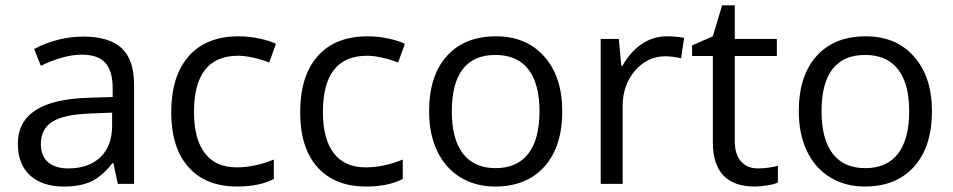

<svg xmlns="http://www.w3.org/2000/svg" viewBox="-20 -679 3518 709"><path d="M415 0 398.9 -76.2H395Q355 -25.9 315.2 -8.1Q275.4 9.8 215.8 9.8Q136.2 9.8 91.1 -31.2Q45.9 -72.3 45.9 -147.9Q45.9 -310.1 305.2 -317.9L396 -320.8V-354Q396 -417 368.9 -447Q341.8 -477.1 282.2 -477.1Q215.3 -477.1 130.9 -436L106 -498Q145.5 -519.5 192.6 -531.7Q239.7 -543.9 287.1 -543.9Q382.8 -543.9 429 -501.5Q475.1 -459 475.1 -365.2V0ZM231.9 -57.1Q307.6 -57.1 350.8 -98.6Q394 -140.1 394 -214.8V-263.2L313 -259.8Q216.3 -256.3 173.6 -229.7Q130.9 -203.1 130.9 -147Q130.9 -103 157.5 -80.1Q184.1 -57.1 231.9 -57.1Z M856 9.8Q739.7 9.8 676 -61.8Q612.3 -133.3 612.3 -264.2Q612.3 -398.4 677 -471.7Q741.7 -544.9 861.3 -544.9Q899.9 -544.9 938.5 -536.6Q977.1 -528.3 999 -517.1L974.1 -448.2Q947.3 -459 915.5 -466.1Q883.8 -473.1 859.4 -473.1Q696.3 -473.1 696.3 -265.1Q696.3 -166.5 736.1 -113.8Q775.9 -61 854 -61Q920.9 -61 991.2 -89.8V-18.1Q937.5 9.8 856 9.8Z M1332 9.8Q1215.8 9.8 1152.1 -61.8Q1088.4 -133.3 1088.4 -264.2Q1088.4 -398.4 1153.1 -471.7Q1217.8 -544.9 1337.4 -544.9Q1376 -544.9 1414.6 -536.6Q1453.1 -528.3 1475.1 -517.1L1450.2 -448.2Q1423.3 -459 1391.6 -466.1Q1359.9 -473.1 1335.4 -473.1Q1172.4 -473.1 1172.4 -265.1Q1172.4 -166.5 1212.2 -113.8Q1252 -61 1330.1 -61Q1397 -61 1467.3 -89.8V-18.1Q1413.6 9.8 1332 9.8Z M2056.2 -268.1Q2056.2 -137.2 1990.2 -63.7Q1924.3 9.8 1808.1 9.8Q1736.3 9.8 1680.7 -23.9Q1625 -57.6 1594.7 -120.6Q1564.5 -183.6 1564.5 -268.1Q1564.5 -398.9 1629.9 -471.9Q1695.3 -544.9 1811.5 -544.9Q1923.8 -544.9 1990 -470.2Q2056.2 -395.5 2056.2 -268.1ZM1648.4 -268.1Q1648.4 -165.5 1689.5 -111.8Q1730.5 -58.1 1810.1 -58.1Q1889.6 -58.1 1930.9 -111.6Q1972.2 -165 1972.2 -268.1Q1972.2 -370.1 1930.9 -423.1Q1889.6 -476.1 1809.1 -476.1Q1729.5 -476.1 1689 -423.8Q1648.4 -371.6 1648.4 -268.1Z M2442.4 -544.9Q2478 -544.9 2506.3 -539.1L2495.1 -463.9Q2461.9 -471.2 2436.5 -471.2Q2371.6 -471.2 2325.4 -418.5Q2279.3 -365.7 2279.3 -287.1V0H2198.2V-535.2H2265.1L2274.4 -436H2278.3Q2308.1 -488.3 2350.1 -516.6Q2392.1 -544.9 2442.4 -544.9Z M2779.3 -57.1Q2800.8 -57.1 2820.8 -60.3Q2840.8 -63.5 2852.5 -66.9V-4.9Q2839.4 1.5 2813.7 5.6Q2788.1 9.8 2767.6 9.8Q2612.3 9.8 2612.3 -153.8V-472.2H2535.6V-511.2L2612.3 -544.9L2646.5 -659.2H2693.4V-535.2H2848.6V-472.2H2693.4V-157.2Q2693.4 -108.9 2716.3 -83Q2739.3 -57.1 2779.3 -57.1Z M3421.4 -268.1Q3421.4 -137.2 3355.5 -63.7Q3289.6 9.8 3173.3 9.8Q3101.6 9.8 3045.9 -23.9Q2990.2 -57.6 2960 -120.6Q2929.7 -183.6 2929.7 -268.1Q2929.7 -398.9 2995.1 -471.9Q3060.5 -544.9 3176.8 -544.9Q3289.1 -544.9 3355.2 -470.2Q3421.4 -395.5 3421.4 -268.1ZM3013.7 -268.1Q3013.7 -165.5 3054.7 -111.8Q3095.7 -58.1 3175.3 -58.1Q3254.9 -58.1 3296.1 -111.6Q3337.4 -165 3337.4 -268.1Q3337.4 -370.1 3296.1 -423.1Q3254.9 -476.1 3174.3 -476.1Q3094.7 -476.1 3054.2 -423.8Q3013.7 -371.6 3013.7 -268.1Z"/></svg>

Font: f01722094
Style: Regular
Weight: 400
Foundry: Ascender Corporation
Version: Version 1.10